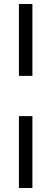

<svg xmlns="http://www.w3.org/2000/svg" viewBox="-20 -734 255 954"><path d="M74 -357V-714H141V-357ZM74 200V-157H141V200Z"/></svg>

Font: Montagu Slab 16pt
Style: Regular
Weight: 400
Designer: Florian Karsten
Foundry: Florian Karsten
Version: Version 1.000; ttfautohint (v1.8.3)